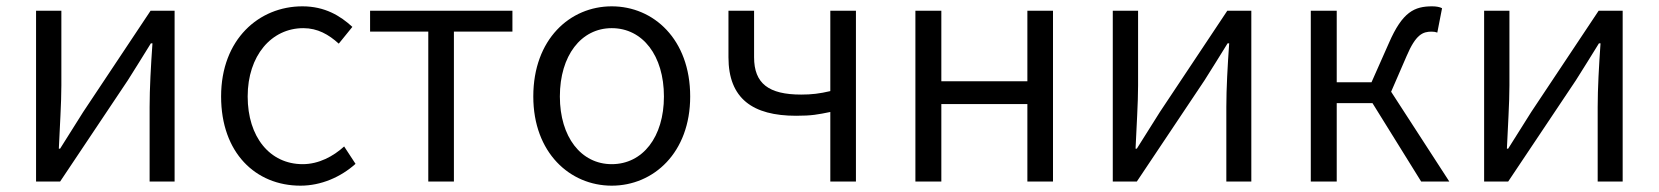

<svg xmlns="http://www.w3.org/2000/svg" viewBox="-20 -574 5244 607"><path d="M94 0H170L384 -320C405 -353 436 -403 457 -437H462C457 -366 453 -294 453 -236V0H532V-540H456L243 -220C222 -187 191 -137 170 -104H166C169 -174 174 -247 174 -304V-540H94Z M930 13C995 13 1057 -14 1104 -56L1068 -111C1034 -80 988 -55 937 -55C833 -55 763 -141 763 -269C763 -398 838 -485 939 -485C984 -485 1019 -465 1051 -436L1094 -489C1056 -524 1007 -554 936 -554C799 -554 679 -450 679 -269C679 -91 788 13 930 13Z M1334 0H1415V-474H1600V-540H1150V-474H1334Z M1914 13C2046 13 2162 -91 2162 -269C2162 -450 2046 -554 1914 -554C1782 -554 1666 -450 1666 -269C1666 -91 1782 13 1914 13ZM1914 -55C1817 -55 1750 -141 1750 -269C1750 -398 1817 -485 1914 -485C2012 -485 2079 -398 2079 -269C2079 -141 2012 -55 1914 -55Z M2605 0H2686V-540H2605V-286C2571 -278 2546 -275 2513 -275C2410 -275 2364 -310 2364 -393V-540H2283V-393C2283 -262 2360 -208 2497 -208C2546 -208 2566 -212 2605 -220Z M2874 0H2956V-245H3228V0H3309V-540H3228V-317H2956V-540H2874Z M3498 0H3574L3788 -320C3809 -353 3840 -403 3861 -437H3866C3861 -366 3857 -294 3857 -236V0H3936V-540H3860L3647 -220C3626 -187 3595 -137 3574 -104H3570C3573 -174 3578 -247 3578 -304V-540H3498Z M4124 0H4206V-248H4319L4473 0H4562L4378 -284L4427 -397C4456 -465 4478 -474 4506 -474C4514 -474 4518 -473 4524 -471L4539 -548C4532 -552 4520 -554 4508 -554C4452 -554 4414 -537 4371 -438L4316 -314H4206V-540H4124Z M4672 0H4748L4962 -320C4983 -353 5014 -403 5035 -437H5040C5035 -366 5031 -294 5031 -236V0H5110V-540H5034L4821 -220C4800 -187 4769 -137 4748 -104H4744C4747 -174 4752 -247 4752 -304V-540H4672Z"/></svg>

Font: Noto Sans CJK SC DemiLight
Style: Regular
Weight: 350
Designer: Ryoko NISHIZUKA 西塚涼子 (kana, bopomofo & ideographs); Paul D. Hunt (Latin, Greek & Cyrillic); Sandoll Communications 산돌커뮤니
Foundry: Adobe
Version: Version 2.004;hotconv 1.0.118;makeotfexe 2.5.65603